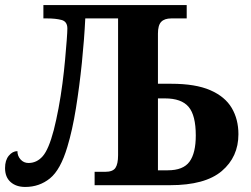

<svg xmlns="http://www.w3.org/2000/svg" viewBox="-20 -734 995 761"><path d="M80 7Q44 7 22 -12.5Q0 -32 0 -68Q0 -99 15 -117Q30 -135 49 -135Q49 -116 61.5 -102Q74 -88 93 -88Q126 -88 149.5 -115Q173 -142 193 -218Q203 -257 212 -305Q221 -353 227.5 -403Q234 -453 238 -497.5Q242 -542 244.5 -575Q247 -608 247 -621Q247 -649 223.5 -655Q200 -661 167 -661H152V-714H720V-661H659Q632 -661 619 -647.5Q606 -634 606 -601V-402H659Q755 -402 813.5 -376.5Q872 -351 898.5 -306Q925 -261 925 -202Q925 -112 859 -56Q793 0 654 0H355V-53H397Q427 -53 437.5 -68.5Q448 -84 448 -119V-661H318Q314 -578 304.5 -485Q295 -392 281 -305Q267 -218 247 -152Q220 -61 178 -27Q136 7 80 7ZM645 -59Q706 -59 731 -93Q756 -127 756 -197Q756 -277 727.5 -310.5Q699 -344 634 -344H606V-59Z"/></svg>

Font: NotoSerif-Bold
Style: Regular
Weight: 700
Designer: Monotype Design Team
Foundry: Monotype Imaging Inc.
Version: Version 2.007; ttfautohint (v1.8) -l 8 -r 50 -G 200 -x 14 -D